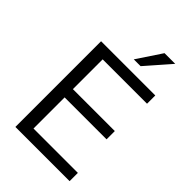

<svg xmlns="http://www.w3.org/2000/svg" viewBox="-267 -1017 1117 1117"><g transform="rotate(45 291.0 -458.5)"><path d="M87 0V-705H533V-637H168V-392H513V-324H168V-68H533V0ZM352 -765H296L397 -917H485Z"/></g></svg>

Font: wassup Sans
Style: Regular
Weight: 400
Version: Version 2.001